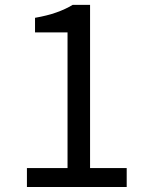

<svg xmlns="http://www.w3.org/2000/svg" viewBox="-20 -753 595 773"><path d="M88.4 0V-76.3H251.9V-622.5H121V-681.3Q170 -689.8 206.7 -702.8Q243.4 -715.7 272.6 -733.4H342.6V-76.3H490.1V0Z"/></svg>

Font: Noto Sans JP
Style: Regular
Weight: 100
Designer: Ryoko NISHIZUKA 西塚涼子 (kana, bopomofo & ideographs); Paul D. Hunt (Latin, Greek & Cyrillic); Sandoll Communications 산돌커뮤니
Foundry: Adobe
Version: Version 2.004;hotconv 1.0.118;makeotfexe 2.5.65603